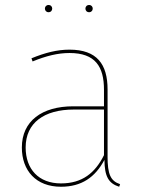

<svg xmlns="http://www.w3.org/2000/svg" viewBox="-20 -723 564 753"><path d="M170.3 -703.4C161.6 -703.4 156.1 -697 156.1 -689.3C156.1 -681.6 161.6 -675.1 170.3 -675.1C179.4 -675.1 184.8 -681.6 184.8 -689.3C184.8 -697 179.4 -703.4 170.3 -703.4ZM329.6 -703.4C320.4 -703.4 315 -697 315 -689.3C315 -681.6 320.4 -675.1 329.6 -675.1C338.3 -675.1 343.7 -681.6 343.7 -689.3C343.7 -697 338.3 -703.4 329.6 -703.4ZM401.9 -110V-372C401.9 -471.4 360.1 -528.3 252.7 -528.3C204.1 -528.3 157.1 -516.4 103.4 -494.3L107.8 -482C160.7 -503.7 206.7 -515.1 252.7 -515.1C353.6 -515.1 387.8 -462.1 387.8 -370.7V-306.1H267.3C144.3 -306.1 65.7 -248.1 65.7 -144.6C65.7 -53.8 121.3 9.4 219.1 9.4C299.7 9.4 353.3 -27.5 389.6 -96.2C390.1 -30.9 405.8 -3.7 447.4 9.4L451 -0.7C413.6 -13.3 401.8 -39.1 401.8 -110ZM219.1 -3.7C131.3 -3.7 80.6 -60 80.6 -144.6C80.6 -241 152.6 -293.4 269.8 -293.4H387.8V-114.5C352.8 -44.3 302.3 -3.7 219.1 -3.7Z"/></svg>

Font: Fira Sans Hair
Style: Regular
Weight: 100
Designer: bBox Type GmbH & Carrois Corporate GbR & Edenspiekermann AG
Foundry: bBox Type GmbH & Carrois Corporate GbR & Edenspiekermann AG
Version: Version 4.300;PS 004.300;hotconv 1.0.88;makeotf.lib2.5.64775